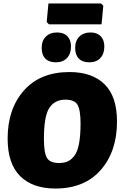

<svg xmlns="http://www.w3.org/2000/svg" viewBox="-20 -1074 698 1106"><path d="M562 -1054 575 -1041 565 -934H262L249 -947L259 -1054ZM309 -887Q347 -887 368 -865.5Q389 -844 389 -806Q389 -764 365.5 -739.5Q342 -715 302 -715Q262 -715 241 -736.5Q220 -758 220 -798Q220 -839 244 -863Q268 -887 309 -887ZM502 -887Q539 -887 560 -865.5Q581 -844 581 -806Q581 -764 558 -739.5Q535 -715 495 -715Q455 -715 434 -736.5Q413 -758 413 -798Q413 -839 437 -863Q461 -887 502 -887ZM380 -659Q511 -659 582.5 -588.5Q654 -518 654 -374Q654 -202 560.5 -95Q467 12 299 12Q168 12 96 -59.5Q24 -131 24 -276Q24 -447 118 -553Q212 -659 380 -659ZM357 -500Q296 -500 264.5 -453Q233 -406 233 -273Q233 -194 250.5 -164.5Q268 -135 320 -135Q349 -135 369.5 -144Q390 -153 408 -176Q426 -199 435 -245.5Q444 -292 444 -362Q444 -441 426.5 -470.5Q409 -500 357 -500Z"/></svg>

Font: Alegreya Sans Black
Style: Italic
Weight: 900
Italic angle: -7°
Designer: Juan Pablo del Peral
Foundry: Huerta Tipografica
Version: Version 2.007